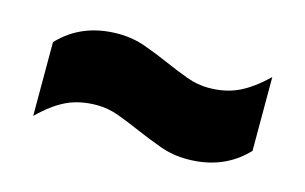

<svg xmlns="http://www.w3.org/2000/svg" viewBox="-43 -577 623 392"><g transform="rotate(15 269.0 -380.5)"><path d="M369.5 -274.5Q339 -274.5 311.5 -284.5Q284 -294.5 257.5 -306Q233.5 -316.5 210.5 -325Q187.5 -333.5 164 -333.5Q128.5 -333.5 101 -320.8Q73.5 -308 43.5 -278.5V-434.5Q91.5 -485.5 168.5 -485.5Q199 -485.5 226.8 -475.5Q254.5 -465.5 280.5 -454Q304.5 -443.5 327.5 -435Q350.5 -426.5 374 -426.5Q409.5 -426.5 437 -439.5Q464.5 -452.5 494.5 -481.5V-325.5Q446.5 -274.5 369.5 -274.5Z"/></g></svg>

Font: Encode Sans SemiCondensed SemiCondensed Black
Style: Regular
Weight: 900
Width: 4
Designer: Multiple Designers
Foundry: Impallari Type
Version: Version 3.000; ttfautohint (v1.8.3) -l 8 -r 50 -G 200 -x 14 